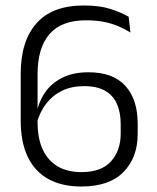

<svg xmlns="http://www.w3.org/2000/svg" viewBox="-20 -669 571 700"><path d="M276 11Q206 11 156.5 -16.2Q107 -43.5 81.2 -97Q55.5 -150.5 55.5 -230V-400.5Q55.5 -519 113 -584Q170.5 -649 285 -649Q343.5 -649 383 -636.2Q422.5 -623.5 449 -608L455.5 -550.5Q434.5 -563.5 411 -573.5Q387.5 -583.5 359 -589.2Q330.5 -595 293.5 -595Q204 -595 160.5 -544.8Q117 -494.5 117 -399V-224Q117 -163.5 136.2 -123Q155.5 -82.5 191 -62Q226.5 -41.5 277 -41.5Q350 -41.5 385 -81Q420 -120.5 420 -181.5V-216.5Q420 -259.5 406.2 -290.5Q392.5 -321.5 363 -338.2Q333.5 -355 286.5 -355Q241.5 -355 207 -338.5Q172.5 -322 149 -291.8Q125.5 -261.5 114 -220.5L105.5 -272.5H117Q127 -310 150.2 -340Q173.5 -370 211.8 -387.8Q250 -405.5 303 -405.5Q392 -405.5 437 -356Q482 -306.5 482 -218V-181Q482 -94.5 430.2 -41.8Q378.5 11 276 11Z"/></svg>

Font: Anek Kannada Light
Style: Regular
Weight: 300
Designer: Vaishnavi Murthy, Maithili Shingre (Kannada) & Yesha Goshar (Latin)
Foundry: Ek Type
Version: Version 1.003